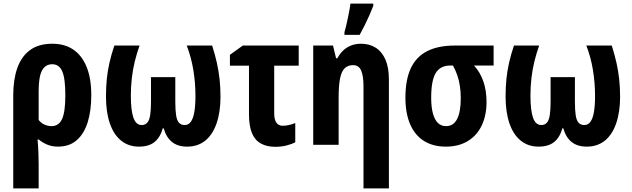

<svg xmlns="http://www.w3.org/2000/svg" viewBox="-20 -798 3482 1058"><path d="M483 -273Q483 -189 463.5 -125.5Q444 -62 403.5 -26Q363 10 299 10Q267 10 240.5 -1Q214 -12 194 -29H187Q190 4 191.5 39.5Q193 75 193 104V240H53V-274Q53 -360 75.5 -423.5Q98 -487 145.5 -522Q193 -557 269 -557Q336 -557 383.5 -525Q431 -493 457 -430Q483 -367 483 -273ZM268 -444Q230 -444 211.5 -409.5Q193 -375 193 -296V-137Q206 -120 225 -111.5Q244 -103 264 -103Q304 -103 322 -142Q340 -181 340 -273Q340 -366 323 -405Q306 -444 268 -444Z M1149 -547Q1165 -497 1175 -452Q1185 -407 1190 -361.5Q1195 -316 1195 -265Q1195 -181 1173.5 -118.5Q1152 -56 1111 -23Q1070 10 1011 10Q960 10 928 -15.5Q896 -41 882 -91H877Q863 -41 831.5 -15.5Q800 10 746 10Q688 10 647 -23.5Q606 -57 585 -119Q564 -181 564 -265Q564 -318 568.5 -362.5Q573 -407 583 -451.5Q593 -496 610 -547H749Q734 -505 723 -460.5Q712 -416 706.5 -368.5Q701 -321 701 -271Q701 -191 715 -150Q729 -109 761 -109Q780 -109 791.5 -122Q803 -135 807.5 -163.5Q812 -192 812 -237V-373H946V-237Q946 -190 950.5 -162Q955 -134 966.5 -121.5Q978 -109 998 -109Q1019 -109 1032 -127.5Q1045 -146 1051 -181.5Q1057 -217 1057 -269Q1057 -341 1045.5 -411.5Q1034 -482 1009 -547Z M1626 -547V-436H1491V-173Q1491 -139 1503 -122Q1515 -105 1538 -105Q1555 -105 1572.5 -109Q1590 -113 1607 -120V-14Q1586 -3 1557.5 4Q1529 11 1497 11Q1450 11 1417 -7.5Q1384 -26 1368 -65.5Q1352 -105 1352 -169V-436H1247V-496L1318 -547Z M1969 -557Q2016 -557 2050.5 -535Q2085 -513 2104 -469.5Q2123 -426 2123 -360V240H1983V-323Q1983 -380 1970 -409.5Q1957 -439 1926 -439Q1896 -439 1878.5 -421Q1861 -403 1853.5 -364Q1846 -325 1846 -261V0H1706V-547H1815L1832 -477H1839Q1853 -503 1872.5 -521Q1892 -539 1916.5 -548Q1941 -557 1969 -557ZM1878 -620Q1882 -633 1887 -654Q1892 -675 1897 -699Q1902 -723 1906 -744.5Q1910 -766 1911 -778H2037V-766Q2028 -742 2016 -715Q2004 -688 1990.5 -660.5Q1977 -633 1962 -606H1878Z M2661 -236Q2661 -162 2634.5 -106.5Q2608 -51 2557.5 -20.5Q2507 10 2437 10Q2366 10 2316 -21.5Q2266 -53 2240 -113.5Q2214 -174 2214 -259Q2214 -359 2244 -422.5Q2274 -486 2334.5 -516.5Q2395 -547 2486 -547H2700V-437H2592Q2626 -400 2643.5 -349.5Q2661 -299 2661 -236ZM2356 -260Q2356 -208 2365.5 -173Q2375 -138 2393 -120.5Q2411 -103 2438 -103Q2479 -103 2499 -142.5Q2519 -182 2519 -257Q2519 -291 2514.5 -322Q2510 -353 2500.5 -381.5Q2491 -410 2476 -437H2462Q2406 -437 2381 -395.5Q2356 -354 2356 -260Z M3351 -547Q3367 -497 3377 -452Q3387 -407 3392 -361.5Q3397 -316 3397 -265Q3397 -181 3375.5 -118.5Q3354 -56 3313 -23Q3272 10 3213 10Q3162 10 3130 -15.5Q3098 -41 3084 -91H3079Q3065 -41 3033.5 -15.5Q3002 10 2948 10Q2890 10 2849 -23.5Q2808 -57 2787 -119Q2766 -181 2766 -265Q2766 -318 2770.5 -362.5Q2775 -407 2785 -451.5Q2795 -496 2812 -547H2951Q2936 -505 2925 -460.5Q2914 -416 2908.5 -368.5Q2903 -321 2903 -271Q2903 -191 2917 -150Q2931 -109 2963 -109Q2982 -109 2993.5 -122Q3005 -135 3009.5 -163.5Q3014 -192 3014 -237V-373H3148V-237Q3148 -190 3152.5 -162Q3157 -134 3168.5 -121.5Q3180 -109 3200 -109Q3221 -109 3234 -127.5Q3247 -146 3253 -181.5Q3259 -217 3259 -269Q3259 -341 3247.5 -411.5Q3236 -482 3211 -547Z"/></svg>

Font: Noto Sans Display Condensed
Style: Bold
Weight: 700
Width: 3
Designer: Monotype Design Team
Foundry: Monotype Imaging Inc.
Version: Version 2.003